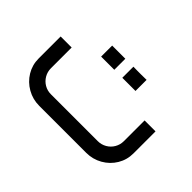

<svg xmlns="http://www.w3.org/2000/svg" viewBox="-77 -720 966 966"><g transform="rotate(45 406.0 -237.0)"><path d="M573.1 0Q619.5 0 658.8 -22.4Q698.1 -44.8 720.9 -82.8Q743.6 -120.7 743.6 -166.2V-322.9H665.8V-175.4Q665.8 -150.1 653.4 -128.8Q641 -107.5 619.6 -95.1Q598.1 -82.7 573.1 -82.7H239.4Q213.8 -82.7 192.8 -95.1Q171.7 -107.5 159.3 -128.8Q146.9 -150.1 146.9 -175.4V-322.9H68.5V-166.2Q68.5 -120.7 91.4 -82.8Q114.3 -44.8 153.6 -22.4Q192.9 0 239.4 0ZM377.8 -395.4Q377.8 -419.2 377.8 -434.9Q377.8 -450.5 377.8 -473.9Q355.8 -473.9 342.4 -473.9Q329.1 -473.9 313.9 -473.9Q302.5 -473.9 284.1 -473.9Q284.1 -450.5 284.1 -434.9Q284.1 -419.2 284.1 -395.4Q284.1 -395.4 301.5 -395.4Q319 -395.4 347.5 -395.4Q347.5 -395.4 377.8 -395.4ZM528.6 -395.4Q528.6 -419.2 528.6 -434.9Q528.6 -451 528.6 -474.4Q506.5 -473.9 492.9 -473.9Q479.4 -473.9 464.2 -473.9Q453.2 -474.4 434.8 -474.4Q434.8 -451 434.8 -434.9Q434.8 -419.2 434.8 -395.4Q434.8 -395.4 452 -395.4Q469.3 -395.4 497.8 -395.4Q497.8 -395.4 528.6 -395.4Z"/></g></svg>

Font: Arad-FD-VF Thin
Style: Regular
Weight: 100
Designer: Mohammad Darvishi
Version: Version 1.010;September 21, 2024;FontCreator 15.0.0.2992 64-